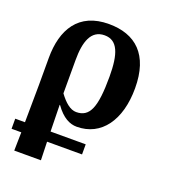

<svg xmlns="http://www.w3.org/2000/svg" viewBox="-142 -655 892 1001"><g transform="rotate(20 304.0 -154.5)"><path d="M0 138H54L52 240H200L197 138H391V82H196L193 -65H195C236 -7 277 12 315 12C451 12 533 -103 533 -280C533 -467 439 -549 291 -549C123 -549 56 -433 56 -276V-124L54 82H0ZM286 -59C253 -59 221 -87 191 -128V-313C191 -413 214 -486 290 -486C363 -486 387 -417 387 -292C387 -121 361 -59 286 -59Z"/></g></svg>

Font: Noto Serif SemiCondensed
Style: Bold
Weight: 700
Width: 4
Designer: Monotype Design Team
Foundry: Monotype Imaging Inc.
Version: Version 2.015